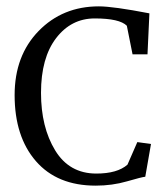

<svg xmlns="http://www.w3.org/2000/svg" viewBox="-20 -576 523 604"><path d="M281 8Q160 8 93 -69Q26 -146 26 -277Q26 -401 101.5 -478.5Q177 -556 291 -556Q336 -556 450 -534L444 -405H397L379 -495Q356 -518 278 -518Q204 -518 156.5 -456Q109 -394 109 -284Q109 -176 153.5 -103Q198 -30 283 -30Q349 -30 381 -58L412 -129L455 -123L437 -20Q426 -19 379.5 -5.5Q333 8 281 8Z"/></svg>

Font: Aikya
Style: Regular
Weight: 400
Designer: Neelakash Kshetrimayum (Latin subset based on Merriweather by Eben Sorkin)
Foundry: Brand New Type
Version: Version 1.00 b005